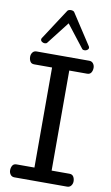

<svg xmlns="http://www.w3.org/2000/svg" viewBox="-119 -1200 729 1257"><g transform="rotate(10 246.0 -571.5)"><path d="M36.1 0ZM36.1 -41Q36.1 -59.1 44.2 -72.5Q52.2 -85.9 70.8 -85.9H189.9V-751H70.8Q52.2 -751 44.2 -764.4Q36.1 -777.8 36.1 -795.9Q36.1 -812 45.4 -824.5Q54.7 -836.9 71.8 -836.9H421.9Q439 -836.9 448.5 -824.5Q458 -812 458 -795.9Q458 -777.8 449.7 -764.4Q441.4 -751 422.9 -751H304.2V-85.9H422.9Q441.4 -85.9 449.7 -72.5Q458 -59.1 458 -41Q458 -24.9 448.5 -12.5Q439 0 421.9 0H71.8Q54.7 0 45.4 -12.5Q36.1 -24.9 36.1 -41ZM246.6 -1142.6Q253.4 -1142.6 259.8 -1140.4Q266.1 -1138.2 269 -1134.3L400.9 -932.1Q403.3 -929.2 404.5 -926Q405.8 -922.9 405.8 -919.9Q405.8 -911.1 397.5 -905Q389.2 -898.9 379.4 -898.9Q375 -898.9 370.4 -900.1Q365.7 -901.4 362.8 -905.3L246.6 -1054.7L130.4 -905.3Q127.4 -901.4 122.8 -900.1Q118.2 -898.9 113.8 -898.9Q104 -898.9 95.7 -905Q87.4 -911.1 87.4 -919.9Q87.4 -922.9 88.6 -926Q89.8 -929.2 92.3 -932.1L224.1 -1134.3Q227.1 -1138.2 233.4 -1140.4Q239.7 -1142.6 246.6 -1142.6Z"/></g></svg>

Font: Cutive
Style: Regular
Weight: 400
Designer: Vernon Adams
Version: Version 1.002